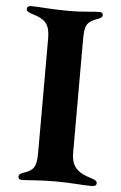

<svg xmlns="http://www.w3.org/2000/svg" viewBox="-53 -772 513 817"><g transform="rotate(5 203.5 -363.5)"><path d="M71.4 6.7C92 6.7 145.6 0.4 211.6 0.4C290.8 0.4 323.5 6.4 370.7 6.4C385.7 6.4 390.3 0.4 390.3 -7.1C390.3 -15.6 383.9 -21 365.8 -26.3C314.3 -41.9 279.1 -62.1 279.1 -126.4V-605.1C279.1 -672.2 284.4 -686.8 336.6 -705.3C348 -709.2 353.7 -714.8 353.7 -722.3C353.7 -729.4 348.7 -734.4 338.8 -734.4C316.1 -734.4 263.8 -727.3 211.3 -727.3C128.6 -727.3 87 -733.7 46.5 -733.7C34.1 -733.7 29.1 -728 29.1 -720.2C29.1 -711.6 35.9 -706.3 56.1 -700.3C113.3 -683.6 130.7 -660.2 130.7 -603V-121.4C130.7 -58.6 124.6 -40.1 73.2 -23.4C61.4 -19.5 56.1 -13.8 56.1 -6C56.1 1.4 61.1 6.7 71.4 6.7Z"/></g></svg>

Font: Margiela Serif Semibold
Style: Regular
Weight: 600
Designer: Andreas Faust, Stefan Endress
Version: Version 1.002;FEAKit 1.0